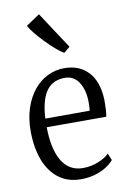

<svg xmlns="http://www.w3.org/2000/svg" viewBox="-95 -921 660 989"><g transform="rotate(-10 234.5 -427.0)"><path d="M247.5 11Q178 11 130.2 -25.8Q82.5 -62.5 58.2 -128Q34 -193.5 34 -279Q34 -343 51.2 -396Q68.5 -449 99.2 -487.5Q130 -526 171.5 -546.8Q213 -567.5 261 -567.5Q338.5 -567.5 385.5 -517.5Q432.5 -467.5 436 -370Q436 -339 434.8 -319.2Q433.5 -299.5 430.5 -283.5H119Q119.5 -229 128.5 -185Q137.5 -141 155.8 -109.2Q174 -77.5 201.5 -60.8Q229 -44 267 -44Q310.5 -44 348 -59.5Q385.5 -75 405 -95L420 -59Q404 -39.5 378.2 -23.8Q352.5 -8 319.2 1.5Q286 11 247.5 11ZM119.5 -328.5 352 -329Q353 -341.5 353.5 -352Q354 -362.5 354 -373Q354 -435 328.2 -476.5Q302.5 -518 254 -518Q225.5 -518 202 -508Q178.5 -498 161 -475.8Q143.5 -453.5 133 -417.2Q122.5 -381 119.5 -328.5ZM274 -645.5Q256 -655.5 231.5 -677Q207 -698.5 182 -724.5Q157 -750.5 137.2 -774.8Q117.5 -799 109 -815.5L180.5 -863.5L306.5 -671.5L275 -645.5Z"/></g></svg>

Font: Merriweather 24pt SemiCondensed Light
Style: Regular
Weight: 300
Width: 4
Designer: Eben Sorkin
Foundry: Eben Sorkin
Version: Version 2.100